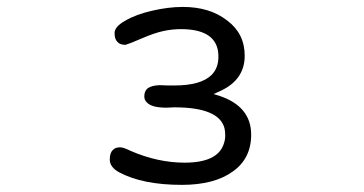

<svg xmlns="http://www.w3.org/2000/svg" viewBox="-20 -513 1040 549"><path d="M456.1 -205.1 478.5 -206.1Q607.4 -206.1 622.1 -145.5Q624 -137.7 624 -125Q624 -112.3 619.1 -99.6Q600.6 -47.9 507.8 -47.9Q430.7 -47.9 352.5 -82Q333 -91.8 323.2 -91.8Q309.6 -91.8 302.7 -84Q293.9 -76.2 293.9 -56.6Q293.9 -35.2 320.3 -20.5Q387.7 15.6 500 15.6Q592.8 15.6 645.5 -22.5Q698.2 -59.6 698.2 -127.9Q698.2 -209 606.4 -239.3L590.8 -244.1L612.3 -253.9Q679.7 -286.1 679.7 -353.5Q679.7 -417 629.9 -454.1Q580.1 -493.2 502.9 -493.2Q461.9 -493.2 415 -482.4Q368.2 -471.7 336.9 -453.1Q307.6 -436.5 307.6 -418.5Q307.6 -400.4 316.4 -392.6Q323.2 -384.8 338.9 -384.8Q349.6 -387.7 385.7 -403.3Q421.9 -418.9 447.3 -424.3Q472.7 -429.7 497.1 -429.7Q593.8 -429.7 603.5 -366.2Q604.5 -358.4 604.5 -350.6Q604.5 -318.4 585 -298.8Q554.7 -268.6 478.5 -268.6H460L436.5 -269.5Q411.1 -268.6 400.4 -258.8Q392.6 -251 392.6 -237.3Q392.6 -226.6 400.4 -219.7Q414.1 -205.1 456.1 -205.1Z"/></svg>

Font: FakePearl
Style: Light
Weight: 350
Version: Version 1.2